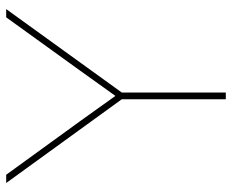

<svg xmlns="http://www.w3.org/2000/svg" viewBox="-86 -682 768 636"><g transform="rotate(-90 298.0 -364.0)"><path d="M287.1 0H309.6V-344.7L585.9 -727.5H558.6L383.3 -484.4C354.5 -444.8 326.7 -404.8 298.3 -365.7C270 -404.8 242.2 -444.8 213.4 -484.4L37.1 -727.5H9.8L287.1 -344.7Z"/></g></svg>

Font: Raveo Display Display Thin
Style: Regular
Weight: 100
Designer: Jakub Foglar, Rasmus Andersson (Inter)
Foundry: Jakubfoglar.com
Version: Version 1.100;Glyphs 3.2.3 (3260)